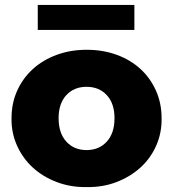

<svg xmlns="http://www.w3.org/2000/svg" viewBox="-20 -754 706 783"><path d="M27 -272Q27 -333 50 -384Q73 -435 113.5 -472Q154 -509 210.5 -530Q267 -551 333 -551Q400 -551 456 -530.5Q512 -510 552.5 -473Q593 -436 616 -384.5Q639 -333 639 -272Q640 -212 617 -160Q594 -108 552.5 -70.5Q511 -33 455 -11.5Q399 10 333 9Q268 10 211.5 -11.5Q155 -33 114 -70.5Q73 -108 49.5 -160Q26 -212 27 -272ZM447 -272Q447 -332 415.5 -366Q384 -400 333 -400Q282 -400 250.5 -366Q219 -332 219 -272Q219 -211 250.5 -176.5Q282 -142 333 -142Q384 -142 415.5 -176.5Q447 -211 447 -272ZM134 -734H528V-632H134Z"/></svg>

Font: CMG Sans ExtraBold
Style: Regular
Weight: 800
Designer: Julieta Ulanovsky
Foundry: Julieta Ulanovsky
Version: Version 7.200